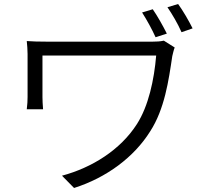

<svg xmlns="http://www.w3.org/2000/svg" viewBox="-20 -877 1040 954"><path d="M739 -831 686 -815C709 -779 735 -732 753 -692L809 -710C790 -748 762 -798 739 -831ZM865 -857 812 -841C836 -806 863 -760 882 -717L937 -736C917 -776 889 -824 865 -857ZM848 -641 794 -675C778 -671 756 -670 737 -670C683 -670 249 -670 217 -670C174 -670 139 -671 113 -673C115 -652 117 -631 117 -609C117 -567 117 -425 117 -395C117 -377 116 -357 113 -334H194C192 -358 191 -380 191 -395C191 -425 191 -573 191 -601C263 -601 700 -601 756 -601C746 -481 718 -350 660 -260C578 -132 437 -44 288 -4L348 57C509 6 646 -96 726 -224C798 -335 818 -477 836 -598C838 -607 844 -632 848 -641Z"/></svg>

Font: Noto Sans CJK SC DemiLight
Style: Regular
Weight: 350
Designer: Ryoko NISHIZUKA 西塚涼子 (kana, bopomofo & ideographs); Paul D. Hunt (Latin, Greek & Cyrillic); Sandoll Communications 산돌커뮤니
Foundry: Adobe
Version: Version 2.004;hotconv 1.0.118;makeotfexe 2.5.65603